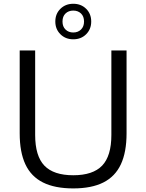

<svg xmlns="http://www.w3.org/2000/svg" viewBox="-20 -1014 794 1043"><path d="M378 9.5Q278 9.5 213.5 -22.8Q149 -55 118 -121.2Q87 -187.5 87 -289.5V-740H171V-281Q171 -166.5 221.2 -114.2Q271.5 -62 378 -62Q484.5 -62 534.8 -114.2Q585 -166.5 585 -281V-740H667.5V-289.5Q667.5 -187.5 636.5 -121.2Q605.5 -55 541.5 -22.8Q477.5 9.5 378 9.5ZM378 -800.5Q336 -800.5 308.2 -828Q280.5 -855.5 280.5 -897Q280.5 -939 308.2 -966.2Q336 -993.5 378 -993.5Q420.5 -993.5 448 -966.2Q475.5 -939 475.5 -897Q475.5 -855.5 448 -828Q420.5 -800.5 378 -800.5ZM378 -837.5Q403.5 -837.5 420 -853.5Q436.5 -869.5 436.5 -897Q436.5 -925 420 -940.8Q403.5 -956.5 378 -956.5Q352.5 -956.5 336 -940.8Q319.5 -925 319.5 -897Q319.5 -869.5 336 -853.5Q352.5 -837.5 378 -837.5Z"/></svg>

Font: Encode Sans SC SemiExpanded
Style: Regular
Weight: 400
Width: 6
Designer: Multiple Designers
Foundry: Impallari Type
Version: Version 3.002